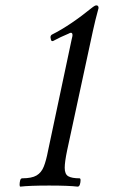

<svg xmlns="http://www.w3.org/2000/svg" viewBox="-20 -691 421 715"><path d="M56 4Q53 4 53 -3Q53 -11 55 -19Q57 -27 63 -27Q98 -27 116 -37.5Q134 -48 143 -70.5Q152 -93 159 -130L247 -545Q250 -556 250 -560Q250 -569 244 -569Q241 -569 236 -566Q219 -559 205.5 -552.5Q192 -546 177 -538H174Q171 -538 169.5 -544Q168 -550 168 -552Q168 -560 175 -563Q241 -596 326 -665Q334 -671 339 -671Q347 -671 347 -661Q340 -636 335.5 -617Q331 -598 326 -576L230 -131Q221 -88 221 -66Q221 -42 234.5 -34.5Q248 -27 276 -27Q280 -27 280 -20Q280 -12 277.5 -4Q275 4 269 4Q252 2 226 1Q200 0 163 0Q126 0 99.5 1Q73 2 56 4Z"/></svg>

Font: Junicode Two Beta Condensed
Style: Italic
Weight: 400
Width: 3
Italic angle: -9°
Version: Version 1.053; ttfautohint (v1.8.4)